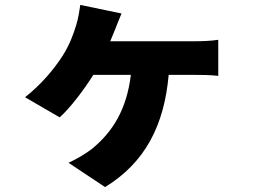

<svg xmlns="http://www.w3.org/2000/svg" viewBox="-20 -655 1040 782"><path d="M429 -487C437 -506 444 -523 450 -538C457 -557 465 -576 475 -600L307 -635C304 -613 299 -581 291 -555C279 -514 262 -470 234 -426C198 -371 147 -310 82 -259L223 -177C264 -213 322 -289 360 -350H513C496 -210 440 -119 355 -49C328 -28 290 -6 259 8L408 107C573 6 649 -147 667 -350H775C795 -350 836 -350 869 -346V-493C841 -488 797 -487 775 -487Z"/></svg>

Font: Noto Sans T Chinese Black
Style: Bold
Weight: 900
Designer: Ryoko NISHIZUKA (kana & ideographs); Paul D. Hunt (Latin, Greek & Cyrillic); Wenlong ZHANG (bopomofo); Sandoll Communica
Foundry: Adobe Systems Incorporated
Version: Version 1.000;PS 1;hotconv 1.0.78;makeotf.lib2.5.61930